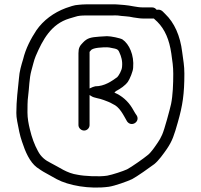

<svg xmlns="http://www.w3.org/2000/svg" viewBox="-20 -727 921 881"><path d="M391 -321V-489C393 -491 394 -492 397 -496C406 -509 453 -510 471 -510C476 -510 485 -509 497 -506C513 -503 522 -502 528 -486C536 -469 543 -447 540 -420C539 -404 525 -380 518 -373C493 -355 460 -331 417 -331C414 -331 398 -325 391 -321ZM366 -128C380 -128 391 -140 391 -153V-291L399 -286C412 -277 437 -276 456 -268C471 -262 482 -259 497 -250C530 -236 546 -199 563 -170C583 -142 623 -168 608 -196L600 -208L586 -232C567 -263 539 -288 505 -302L512 -309C533 -320 554 -334 567 -352C575 -363 591 -401 591 -417C596 -474 573 -525 542 -546C532 -552 490 -561 471 -561C465 -561 453 -560 437 -559C397 -556 381 -553 361 -532C346 -517 340 -507 340 -483V-153C340 -140 352 -128 366 -128ZM109 -285C114 -322 114 -367 124 -403C131 -426 135 -449 144 -470C176 -545 215 -617 298 -642L325 -650C339 -655 355 -656 374 -656H495C504 -656 511 -657 519 -656H520C544 -652 568 -653 592 -647L613 -644C620 -643 628 -642 636 -642H686L689 -639L702 -627C737 -592 757 -544 766 -482C771 -446 775 -423 775 -388C775 -342 773 -289 765 -250C760 -227 734 -130 724 -109C718 -95 711 -83 704 -73C693 -57 673 -26 656 -14C642 -2 581 41 563 50C546 58 495 75 472 79C436 85 365 81 337 75C286 68 252 40 215 22C188 9 168 -7 154 -34C138 -63 126 -96 117 -134C111 -158 106 -185 106 -211C106 -230 106 -267 109 -285ZM678 -693H636C607 -693 579 -702 551 -704C532 -705 514 -708 493 -707H374C363 -707 352 -706 341 -705C319 -704 301 -696 282 -690C226 -669 179 -634 147 -588C122 -550 98 -505 86 -455C78 -429 69 -399 67 -368C62 -318 55 -265 55 -209C55 -198 56 -185 59 -170C65 -138 71 -105 81 -77C96 -31 116 16 149 41L168 54C181 63 200 72 215 81L240 95C294 124 390 142 479 130C507 126 565 105 586 95C606 85 671 39 688 26C708 10 730 -21 746 -44C771 -81 779 -106 796 -166C818 -243 826 -295 826 -389C826 -426 821 -450 816 -488C807 -563 780 -623 738 -663L726 -675C718 -682 710 -684 699 -682C693 -689 687 -693 678 -693ZM497 -506ZM337 75ZM495 -656ZM592 -647ZM282 -690H281ZM149 41ZM215 81Z"/></svg>

Font: Blanket
Style: Light
Weight: 300
Foundry: Cannot Into Space Fonts
Version: Version 0.9